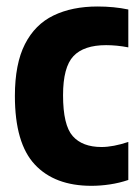

<svg xmlns="http://www.w3.org/2000/svg" viewBox="-20 -576 441 606"><path d="M268.5 10.5Q152.5 10.5 89.8 -56.8Q27 -124 27 -273Q27 -374.5 58.8 -436.8Q90.5 -499 149 -527.2Q207.5 -555.5 288 -555.5Q340 -555.5 385 -546V-426.5Q367 -430 348.8 -431.8Q330.5 -433.5 315 -433.5Q244.5 -433.5 211.8 -398.8Q179 -364 179 -275.5Q179 -181 209.5 -146.5Q240 -112 300.5 -112Q337 -112 385 -128V-8Q357 1.5 327 6Q297 10.5 268.5 10.5Z"/></svg>

Font: Encode Sans Condensed Condensed
Style: Bold
Weight: 700
Width: 3
Designer: Multiple Designers
Foundry: Impallari Type
Version: Version 3.000; ttfautohint (v1.8.3) -l 8 -r 50 -G 200 -x 14 